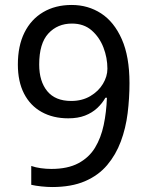

<svg xmlns="http://www.w3.org/2000/svg" viewBox="-20 -744 591 774"><path d="M190 10Q171 10 147 7.5Q123 5 106 1V-75Q123 -69 144.5 -66Q166 -63 187 -63Q253 -63 296 -86Q339 -109 363 -148.5Q387 -188 398 -240Q409 -292 411 -350H405Q392 -327 371.5 -308Q351 -289 322.5 -278Q294 -267 255 -267Q194 -267 148 -292.5Q102 -318 77 -366.5Q52 -415 52 -484Q52 -559 78.5 -612.5Q105 -666 154 -695Q203 -724 269 -724Q335 -724 387.5 -690Q440 -656 471 -586Q502 -516 502 -409Q502 -348 494.5 -287.5Q487 -227 467 -173.5Q447 -120 412 -78.5Q377 -37 322.5 -13.5Q268 10 190 10ZM267 -337Q311 -337 344 -356.5Q377 -376 395 -406Q413 -436 413 -467Q413 -511 397 -552.5Q381 -594 349.5 -621.5Q318 -649 270 -649Q212 -649 175 -609Q138 -569 138 -484Q138 -416 170.5 -376.5Q203 -337 267 -337Z"/></svg>

Font: hexugurmukhi05
Style: Book
Weight: 400
Designer: Jelle Bosma - Monotype Design Team
Foundry: Monotype Imaging Inc.
Version: Version 2.003